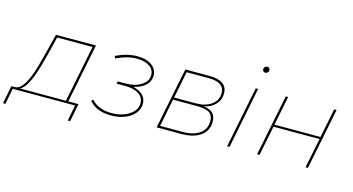

<svg xmlns="http://www.w3.org/2000/svg" viewBox="-155 -1073 2884 1567"><g transform="rotate(15 1287.0 -289.0)"><path d="M-67 134 -37 -18H-5Q26 -20 50.5 -49Q75 -78 95.5 -126Q116 -174 132.5 -232Q149 -290 164 -350L206 -517H544L444 -18H530L500 134H480L506 0H-21L-47 134ZM424 -18 520 -498H221L184 -348Q171 -296 156 -243Q141 -190 123 -144Q105 -98 83.5 -65Q62 -32 36 -18Z M810 3Q685 3 622 -72L638 -84Q665 -51 709 -34Q753 -17 808 -17Q867 -17 914.5 -35.5Q962 -54 989.5 -85Q1017 -116 1017 -155Q1017 -204 975 -232Q933 -260 859 -260H787L791 -280H855Q938 -280 990 -314Q1042 -348 1042 -400Q1042 -446 1002 -473Q962 -500 895 -500Q852 -500 809.5 -488.5Q767 -477 724 -456L713 -474Q760 -497 805 -508.5Q850 -520 894 -520Q970 -520 1016 -487.5Q1062 -455 1062 -399Q1062 -352 1026.5 -318.5Q991 -285 926 -270Q1037 -242 1037 -156Q1037 -111 1007.5 -75Q978 -39 926.5 -18Q875 3 810 3Z M1195 0 1299 -517H1501Q1655 -517 1655 -408Q1655 -354 1619 -316Q1583 -278 1522 -265Q1576 -258 1600.5 -233Q1625 -208 1625 -162Q1625 -86 1566 -43Q1507 0 1403 0ZM1219 -19H1408Q1501 -19 1553 -56.5Q1605 -94 1605 -161Q1605 -211 1573 -232Q1541 -253 1467 -253H1266ZM1270 -272H1453Q1535 -272 1585 -309Q1635 -346 1635 -407Q1635 -498 1500 -498H1315Z M1791 0 1894 -517H1914L1811 0ZM1936 -660Q1926 -660 1919 -667Q1912 -674 1912 -684Q1912 -695 1920.5 -703.5Q1929 -712 1940 -712Q1950 -712 1957 -705Q1964 -698 1964 -688Q1964 -677 1955.5 -668.5Q1947 -660 1936 -660Z M2044 0 2148 -517H2168L2118 -270H2507L2557 -517H2577L2473 0H2453L2504 -252H2115L2064 0Z"/></g></svg>

Font: Montserrat Thin
Style: Italic
Weight: 100
Italic angle: -11.3°
Designer: Julieta Ulanovsky
Foundry: Julieta Ulanovsky
Version: Version 9.000; ttfautohint (v1.8.4.7-5d5b)